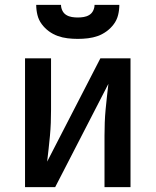

<svg xmlns="http://www.w3.org/2000/svg" viewBox="-20 -770 640 790"><path d="M83 0V-530H190V-318Q190 -291 189 -264.5Q188 -238 185.5 -211Q183 -184 180 -157.5Q177 -131 174 -105L393 -530H517V0H410V-212Q410 -239 411 -265.5Q412 -292 414.5 -319Q417 -346 420 -372.5Q423 -399 426 -425L207 0ZM300 -610Q279 -610 258 -612.5Q237 -615 217.5 -622Q198 -629 181 -641.5Q164 -654 151.5 -671Q139 -688 134 -708.5Q129 -729 129 -750H231Q231 -738 236.5 -726.5Q242 -715 252.5 -708.5Q263 -702 275.5 -700Q288 -698 300 -698Q312 -698 324.5 -700Q337 -702 347.5 -708.5Q358 -715 363.5 -726.5Q369 -738 369 -750H471Q471 -729 466 -708.5Q461 -688 448.5 -671Q436 -654 419 -641.5Q402 -629 382.5 -622Q363 -615 342 -612.5Q321 -610 300 -610Z"/></svg>

Font: Iosevka Curly SmBdEx
Style: Regular
Weight: 600
Width: 7
Monospace: yes
Designer: Belleve Invis
Foundry: Belleve Invis
Version: Version 11.1.0; ttfautohint (v1.8.3)